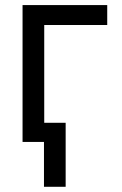

<svg xmlns="http://www.w3.org/2000/svg" viewBox="-20 -550 473 744"><path d="M395.5 -453.1H151.4V0H67.4V-530.3H395.5ZM234.4 173.8H150.4V-74.2H234.4Z"/></svg>

Font: Pretendard GOV Variable
Style: Regular
Weight: 400
Designer: Base glyphs from Inter by Rasmus Andersson; Hangul glyphs from Noto Sans CJK(Source Han Sans) by Jang Soo-young and Kang
Foundry: Kil Hyung-jin
Version: Version 1.307;Glyphs 3.2 (3192)